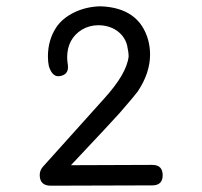

<svg xmlns="http://www.w3.org/2000/svg" viewBox="-20 -588 640 609"><path d="M359 -229C393 -268 412 -291 417 -298C443 -337 456 -376 456 -415C456 -430 454 -446 450 -461C431 -529 381 -565 299 -568C236 -567 183 -538 159 -502C141 -475 132 -444 132 -409C132 -397 133 -387 135 -378C143 -353 155 -343 172 -347C191 -351 198 -363 195 -384C194 -391 193 -398 193 -406C193 -445 209 -475 240 -494C255 -503 273 -508 292 -508C335 -508 372 -485 383 -445C386 -431 388 -419 388 -409C384 -372 358 -328 311 -276L116 -59C109 -51 106 -42 106 -33C106 -10 118 1 141 1L463 0C485 0 496 -11 496 -32C496 -54 485 -65 463 -65L205 -64C290 -154 341 -209 359 -229Z"/></svg>

Font: GFS Philostratos
Style: Regular
Weight: 400
Designer: George D. Matthiopoulos
Foundry: George D. Matthiopoulos
Version: Version 1.000